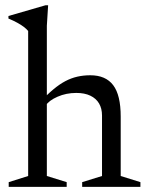

<svg xmlns="http://www.w3.org/2000/svg" viewBox="-20 -730 576 750"><path d="M301 -18.5 378.5 -42.5V-279Q378.5 -306 367 -325.8Q355.5 -345.5 333 -356.2Q310.5 -367 278 -367Q238.5 -367 204.8 -352.2Q171 -337.5 158 -317L138.5 -333Q165 -361.5 188.8 -381.2Q212.5 -401 235.2 -413Q258 -425 282 -430.5Q306 -436 332.5 -436Q393 -436 422.2 -397.2Q451.5 -358.5 451.5 -274.5V-42.5L528.5 -18.5V0H301ZM240.5 0H14V-18.5L90 -42.5V-609Q83.5 -617 73 -625Q62.5 -633 47.5 -641.2Q32.5 -649.5 13 -657.5V-667.5L158 -709.5H168L163 -629.5V-42.5L240.5 -18.5Z"/></svg>

Font: Newsreader Text
Style: Regular
Weight: 400
Designer: Hugues Gentile
Foundry: Production Type
Version: Version 1.001